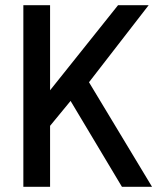

<svg xmlns="http://www.w3.org/2000/svg" viewBox="-20 -720 609 740"><path d="M70 0H173V-235L252 -331L450 0H566L323 -403L553 -700H435L173 -372V-700H70Z"/></svg>

Font: Vanilla Cream DemiBold
Style: Regular
Weight: 600
Designer: Jeremy Tribby, Jinavaṁso
Foundry: Tribby Type
Version: Version 1.422;Glyphs 3.1.2 (3151)